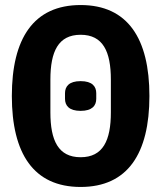

<svg xmlns="http://www.w3.org/2000/svg" viewBox="-20 -730 640 762"><path d="M300 12C487 12 573 -121 573 -349C573 -577 487 -710 300 -710C113 -710 27 -577 27 -349C27 -121 113 12 300 12ZM300 -106C211 -106 180 -173 180 -284V-414C180 -525 211 -592 300 -592C389 -592 420 -525 420 -414V-284C420 -173 389 -106 300 -106ZM300 -290C346 -290 362 -311 362 -338V-360C362 -387 346 -408 300 -408C254 -408 238 -387 238 -360V-338C238 -311 254 -290 300 -290Z"/></svg>

Font: IBM Plex Mono
Style: Bold
Weight: 700
Monospace: yes
Designer: Mike Abbink, Paul van der Laan, Pieter van Rosmalen
Foundry: Bold Monday
Version: Version 2.004